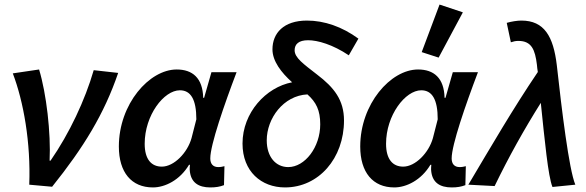

<svg xmlns="http://www.w3.org/2000/svg" viewBox="-20 -808 2562 840"><path d="M108 0 208 9C346 -163 436 -310 497 -489L390 -501C352 -370 284 -225 201 -105H197C203 -226 183 -399 151 -504L36 -487C83 -364 115 -184 108 0Z M649 12C702 12 767 -20 807 -87H811C810 -79 810 -70 810 -66C813 -9 849 12 900 12C924 12 942 9 960 2L962 -81C954 -79 946 -77 935 -77C912 -77 900 -91 900 -115C900 -174 961 -350 1015 -492H905L873 -380H869C867 -467 822 -504 753 -504C633 -504 500 -353 500 -167C500 -54 555 12 649 12ZM688 -79C643 -79 613 -110 613 -179C613 -304 697 -413 767 -413C814 -413 839 -374 839 -286L818 -204C800 -139 741 -79 688 -79Z M1227 12C1374 12 1485 -115 1485 -281C1485 -370 1442 -425 1367 -482C1308 -528 1269 -555 1269 -588C1269 -615 1287 -632 1328 -632C1370 -632 1436 -613 1506 -566L1548 -639C1477 -691 1399 -718 1323 -718C1221 -718 1172 -663 1172 -592C1172 -541 1210 -491 1258 -448C1143 -426 1041 -315 1041 -180C1041 -58 1123 12 1227 12ZM1147 -194C1147 -290 1220 -390 1325 -395C1363 -361 1381 -326 1381 -264C1381 -164 1314 -77 1241 -77C1187 -77 1147 -121 1147 -194Z M1705 12C1758 12 1823 -20 1863 -87H1867C1866 -79 1866 -70 1866 -66C1869 -9 1905 12 1956 12C1980 12 1998 9 2016 2L2018 -81C2010 -79 2002 -77 1991 -77C1968 -77 1956 -91 1956 -115C1956 -174 2017 -350 2071 -492H1961L1929 -380H1925C1923 -467 1878 -504 1809 -504C1689 -504 1556 -353 1556 -167C1556 -54 1611 12 1705 12ZM1744 -79C1699 -79 1669 -110 1669 -179C1669 -304 1753 -413 1823 -413C1870 -413 1895 -374 1895 -286L1874 -204C1856 -139 1797 -79 1744 -79ZM1899 -556 2005 -754 1903 -788 1825 -580Z M2397 10 2497 0C2469 -68 2438 -325 2416 -523C2401 -649 2361 -718 2261 -718C2243 -718 2218 -714 2197 -708L2215 -623C2228 -627 2235 -629 2248 -629C2306 -629 2321 -590 2329 -525C2330 -514 2331 -504 2333 -493C2224 -332 2129 -168 2029 0L2144 6C2206 -122 2273 -242 2346 -358C2363 -195 2378 -36 2397 10Z"/></svg>

Font: Source Sans Pro Semibold
Style: Italic
Weight: 600
Italic angle: -11°
Designer: Paul D. Hunt
Foundry: Adobe Systems Incorporated
Version: Version 3.006;hotconv 1.0.111;makeotfexe 2.5.65597